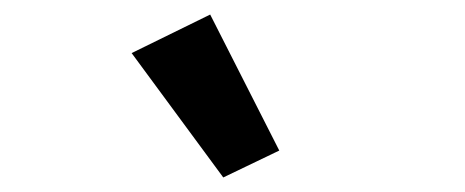

<svg xmlns="http://www.w3.org/2000/svg" viewBox="-20 -825 640 264"><path d="M161 -752 269 -805 364 -618 287 -581Z"/></svg>

Font: IBM Plex Arabic SemiBold
Style: Regular
Weight: 600
Designer: Mike Abbink, Paul van der Laan, Pieter van Rosmalen, Wael Morcos, Khajak Apelian
Foundry: Bold Monday
Version: Version 1.0